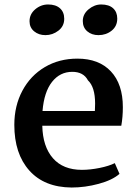

<svg xmlns="http://www.w3.org/2000/svg" viewBox="-20 -825 615 858"><path d="M44 0ZM529 -346Q529 -302 522 -263H169Q171 -170 216.5 -118Q262 -66 346 -66Q383 -66 425 -74.5Q467 -83 493 -96L514 -48Q482 -20 421 -3.5Q360 13 300 13Q178 12 111 -63Q44 -138 44 -267Q44 -352 80 -419.5Q116 -487 180 -525Q244 -563 326 -563Q422 -563 475.5 -506Q529 -449 529 -346ZM170 -329H404Q405 -340 405 -362Q405 -436 373 -466Q353 -504 303 -504Q248 -504 212.5 -459Q177 -414 170 -329ZM112 -730Q112 -762 137.5 -783.5Q163 -805 195 -805Q229 -805 248 -788Q267 -771 267 -741Q267 -708 241 -688Q215 -668 183 -668Q153 -668 132.5 -685Q112 -702 112 -730ZM350 -731Q350 -762 376 -783.5Q402 -805 432 -805Q467 -805 485.5 -788Q504 -771 504 -742Q504 -708 479 -688Q454 -668 420 -668Q390 -668 370 -685Q350 -702 350 -731Z"/></svg>

Font: Martel
Style: Bold
Weight: 700
Designer: Dan Reynolds
Foundry: Dan Reynolds
Version: Version 1.001; ttfautohint (v1.1) -l 5 -r 5 -G 72 -x 0 -D la